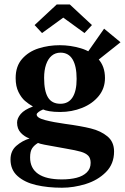

<svg xmlns="http://www.w3.org/2000/svg" viewBox="-20 -630 570 877"><path d="M28 98.5Q28 59 55 35.8Q82 12.5 115 2.5Q92.5 -5 75.2 -23.2Q58 -41.5 58 -70Q58 -89.5 74.5 -109.2Q91 -129 130.5 -143.5Q110.5 -155 94 -169.2Q77.5 -183.5 64.5 -209.5Q51.5 -235.5 51.5 -273.5Q51.5 -327.5 81 -361Q110.5 -394.5 156.2 -409Q202 -423.5 253 -423.5Q302 -423.5 349 -409.5Q396 -395.5 427.8 -361.8Q459.5 -328 459.5 -273.5Q459.5 -226.5 430.8 -191.2Q402 -156 355 -137.2Q308 -118.5 255 -118.5Q226 -118.5 205.8 -122Q185.5 -125.5 177 -130Q164.5 -125 156 -118.5Q147.5 -112 147.5 -107Q147.5 -91.5 186 -81.5Q224.5 -71.5 275.5 -64.5Q350 -54.5 395.2 -43.2Q440.5 -32 470.8 -7Q501 18 501 62Q501 119 463.8 156.2Q426.5 193.5 371.5 210.5Q316.5 227.5 263 227.5Q197.5 227.5 145 215.2Q92.5 203 60.2 174.2Q28 145.5 28 98.5ZM394 114Q394 92.5 382.8 81Q371.5 69.5 349.2 63Q327 56.5 280 48.5Q206 35.5 183.5 31Q161 26.5 153.5 23Q136 33.5 126.8 47.5Q117.5 61.5 117.5 89.5Q117.5 138.5 154 164Q190.5 189.5 262.5 189.5Q300.5 189.5 329.8 182Q359 174.5 376.5 157.5Q394 140.5 394 114ZM330 -269.5Q330 -328 311.5 -358.8Q293 -389.5 256.5 -389.5Q233 -389.5 216.2 -375.5Q199.5 -361.5 190.5 -335.5Q181.5 -309.5 181.5 -274Q181.5 -214 199.2 -185Q217 -156 256 -156Q292.5 -156 311.2 -185Q330 -214 330 -269.5ZM376 -385.5 455.5 -499 530.5 -437 416.5 -346.5ZM400 -515.5 366 -479 269 -549.5 172 -479 138 -515.5 239 -609.5H299Z"/></svg>

Font: Didactic
Style: Regular
Weight: 400
Designer: Tyler Finck
Foundry: Etcetera Type Co
Version: Version 3.007;FEAKit 1.0